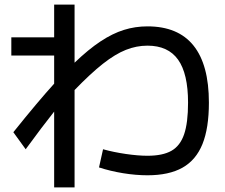

<svg xmlns="http://www.w3.org/2000/svg" viewBox="-20 -772 978 836"><path d="M411.1 -43 428.7 -122.1Q474.6 -109.4 527.8 -101.6Q581.1 -93.8 622.1 -93.8Q688.5 -93.8 726.6 -115.5Q764.6 -137.2 781.7 -187.3Q798.8 -237.3 798.8 -325.2Q798.8 -451.2 755.4 -512.2Q711.9 -573.2 622.1 -573.2Q574.2 -573.2 528.1 -554.9Q481.9 -536.6 428.2 -494.4Q374.5 -452.1 304.7 -379.9V43.9H215.8V-286.1Q164.6 -221.7 91.8 -122.1L38.1 -196.3Q144.5 -329.1 215.8 -407.7V-530.3H29.3V-609.4H215.8V-752H304.7V-499Q365.2 -557.1 417.7 -591.8Q470.2 -626.5 519.5 -641.8Q568.8 -657.2 622.1 -657.2Q755.4 -657.2 822.5 -573.7Q889.6 -490.2 889.6 -325.2Q889.6 -214.4 861.6 -144.8Q833.5 -75.2 774.7 -42Q715.8 -8.8 622.1 -8.8Q571.8 -8.8 516.1 -17.8Q460.4 -26.9 411.1 -43Z"/></svg>

Font: Pretendard JP Medium
Style: Regular
Weight: 500
Designer: Base glyphs from Inter by Rasmus Andersson; Hangeul glyphs from Noto Sans CJK(Source Han Sans) by Jang Soo-young and Kan
Foundry: Kil Hyung-jin
Version: Version 1.309